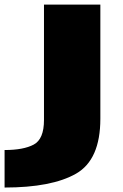

<svg xmlns="http://www.w3.org/2000/svg" viewBox="-106 -610 550 860"><path d="M-85.5 230Q126 230 234.8 167.8Q343.5 105.5 343.5 -78.5V-589.5H91V-72.5Q91 13 45.2 37.5Q-0.5 62 -85.5 62Z"/></svg>

Font: Anybody Expanded Black
Style: Regular
Weight: 900
Width: 7
Designer: Tyler Finck
Foundry: Etcetera Type Company
Version: Version 1.113;gftools[0.9.25]